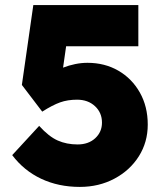

<svg xmlns="http://www.w3.org/2000/svg" viewBox="-20 -728 649 755"><path d="M294 7Q210 7 142 -25Q74 -57 28 -118L134 -233Q172 -191 207 -175.5Q242 -160 285 -160Q328 -160 354.5 -184.5Q381 -209 381 -246Q381 -285 353.5 -310.5Q326 -336 283 -336Q246 -336 216.5 -325.5Q187 -315 146 -289L66 -394L111 -708H524V-546H240L228 -462Q251 -471 275.5 -476Q300 -481 324 -481Q392 -481 445.5 -450Q499 -419 530 -364Q561 -309 561 -238Q561 -169 526 -113.5Q491 -58 430 -25.5Q369 7 294 7Z"/></svg>

Font: Lexend ExtraBold
Style: Regular
Weight: 800
Designer: Bonnie Shaver-Troup, Thomas Jockin
Foundry: Lexend
Version: Version 1.007; ttfautohint (v1.8.3)